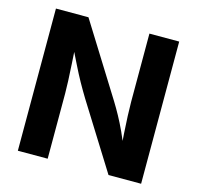

<svg xmlns="http://www.w3.org/2000/svg" viewBox="-106 -839 973 949"><g transform="rotate(15 381.0 -364.0)"><path d="M65.7 0V-727.5H232.1L461.8 -359.2Q479.3 -330.9 497.5 -297.8Q515.7 -264.8 534.4 -224.2Q553.2 -183.7 572 -132.9H556.7Q553.4 -173.6 550.5 -219.3Q547.6 -265 545.8 -307.1Q544 -349.2 544 -378.3V-727.5H696.4V0H529.6L321 -333.9Q298 -371.7 278.3 -406.9Q258.7 -442.2 237.5 -485.1Q216.3 -528.1 186.9 -587.5H205.8Q209.1 -534.9 212 -486.3Q214.8 -437.8 216.6 -398.6Q218.3 -359.4 218.3 -334.4V0Z"/></g></svg>

Font: Adwaita Sans
Style: Regular
Weight: 400
Designer: Rasmus Andersson
Foundry: rsms
Version: Version 4.001;git-9221beed3